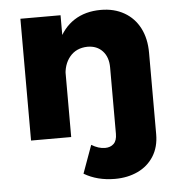

<svg xmlns="http://www.w3.org/2000/svg" viewBox="-53 -598 780 848"><g transform="rotate(-5 337.0 -173.5)"><path d="M444 -291Q444 -337 419 -364Q394 -391 352 -391Q302 -390 273.5 -355.5Q245 -321 245 -267H203Q203 -359 230 -421.5Q257 -484 306.5 -516Q356 -548 425 -548Q484 -548 528.5 -522.5Q573 -497 597 -450.5Q621 -404 621 -341V20Q621 77 595 118Q569 159 524 180Q479 201 423 201Q345 201 286 166L331 42Q362 61 391 61Q415 61 429.5 47Q444 33 444 3ZM68 -540H246V0H68Z"/></g></svg>

Font: Alexandria
Style: Bold
Weight: 700
Designer: Mohamed Gaber
Foundry: Kief Type Foundry
Version: Version 5.100